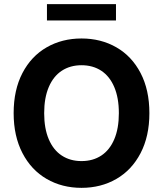

<svg xmlns="http://www.w3.org/2000/svg" viewBox="-20 -904 793 934"><path d="M376.5 9.8Q281.9 9.8 206.9 -33.6Q132 -76.9 89.2 -159.4Q46.4 -241.9 46.4 -353.5Q46.4 -466.6 89.2 -548.7Q132 -630.7 206.9 -673.7Q281.9 -716.8 376.5 -716.8Q471.2 -716.8 546.2 -673.7Q621.1 -630.7 663.9 -548.7Q706.7 -466.6 706.7 -353.5Q706.7 -241.4 663.9 -159.1Q621.1 -76.9 546.2 -33.6Q471.2 9.8 376.5 9.8ZM376.5 -586.7Q321.5 -586.7 280.5 -559.8Q239.5 -532.9 217.2 -480.4Q194.9 -428 194.9 -353.5Q194.9 -279 217.2 -226.6Q239.5 -174.2 280.5 -147.3Q321.5 -120.4 376.5 -120.4Q432 -120.4 472.8 -147.3Q513.6 -174.2 535.9 -226.6Q558.2 -279 558.2 -353.5Q558.2 -428 535.9 -480.4Q513.6 -532.9 472.8 -559.8Q432 -586.7 376.5 -586.7ZM544.2 -804.5H208.4V-883.8H544.2Z"/></svg>

Font: Pretendard Std Variable
Style: Regular
Weight: 400
Designer: Base glyphs from Inter by Rasmus Andersson; Hangeul glyphs from Noto Sans CJK(Source Han Sans) by Jang Soo-young and Kan
Foundry: Kil Hyung-jin
Version: Version 1.309;Glyphs 3.2 (3225)